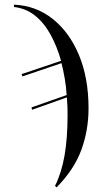

<svg xmlns="http://www.w3.org/2000/svg" viewBox="-20 -564 420 824"><path d="M216 234Q244 178 257 103.5Q270 29 270 -70Q270 -89 269.5 -105Q269 -121 267 -146L118 -93L115 -103L266 -156Q264 -191 258 -226Q252 -261 244 -293L76 -236L73 -246L242 -303Q225 -364 197.5 -414.5Q170 -465 131 -496.5Q92 -528 40 -534V-544Q134 -540 206 -483Q278 -426 319 -327.5Q360 -229 360 -99Q360 -5 329 79.5Q298 164 223 240Z"/></svg>

Font: Noto Serif Display SemiCondensed
Style: Regular
Weight: 400
Width: 4
Designer: Monotype Design Team
Foundry: Monotype Imaging Inc.
Version: Version 2.009